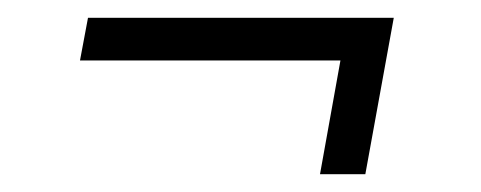

<svg xmlns="http://www.w3.org/2000/svg" viewBox="-20 -448 541 216"><path d="M340 -252 363 -380H70L79 -428H423L391 -252Z"/></svg>

Font: Archivo Condensed Thin
Style: Italic
Weight: 250
Width: 3
Italic angle: -10°
Designer: Hector Gatti
Foundry: Omnibus-Type
Version: Version 2.001